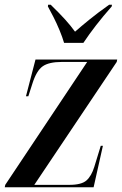

<svg xmlns="http://www.w3.org/2000/svg" viewBox="-32 -786 512 806"><path d="M-12 0 -10 -10 334 -526H228Q173 -526 147 -507.5Q121 -489 104 -435L87 -382H77L117 -536H460L458 -526L112 -10H259Q310 -10 331 -28.5Q352 -47 364 -86L391 -174H400L361 0ZM237 -606Q230 -630 218 -659Q206 -688 192.5 -714.5Q179 -741 169 -759L170 -766H181Q218 -730 241.5 -704Q265 -678 283 -653Q308 -675 343 -703.5Q378 -732 426 -766H438L437 -759Q400 -717 371 -679.5Q342 -642 318 -606Z"/></svg>

Font: Noto Serif Display ExtraCondensed SemiBold
Style: Italic
Weight: 600
Width: 2
Italic angle: -12°
Designer: Monotype Design Team
Foundry: Monotype Imaging Inc.
Version: Version 2.009